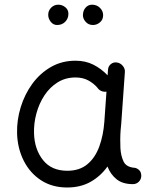

<svg xmlns="http://www.w3.org/2000/svg" viewBox="-20 -791 679 840"><path d="M561.5 14.6Q516.6 14.6 490 -6.8Q463.4 -28.3 450.2 -62.5Q420.4 -20.5 376.5 4.4Q332.5 29.3 273.9 29.3Q208 29.3 159.4 -2.4Q110.8 -34.2 83.7 -88.1Q56.6 -142.1 54.7 -207.5Q53.2 -265.6 70.6 -322Q87.9 -378.4 121.3 -424.3Q154.8 -470.2 202.6 -497.8Q250.5 -525.4 310.5 -525.4Q354 -525.4 388.4 -508.1Q422.9 -490.7 450.7 -461.4L452.6 -486.3Q453.6 -501.5 465.1 -510.7Q476.6 -520 491.7 -517.6Q506.3 -515.6 516.8 -503.4Q527.3 -491.2 526.4 -476.6L510.3 -248.5Q509.3 -235.4 507.8 -222.2Q506.3 -202.6 506.1 -181.4Q505.9 -160.2 506.8 -143.1Q508.8 -108.9 520.8 -84Q532.7 -59.1 571.3 -56.6Q581.1 -54.2 589.4 -46.1Q597.7 -38.1 598.1 -22Q598.1 -6.8 587.4 3.9Q576.7 14.6 561.5 14.6ZM274.4 -43.9Q328.1 -43.9 362.3 -72.5Q396.5 -101.1 414.3 -149.7Q432.1 -198.2 436.5 -258.3L445.8 -390.1Q435.1 -388.2 424.1 -392.6Q413.1 -397 406.7 -406.7Q390.1 -426.3 366.2 -439.2Q342.3 -452.1 310.5 -452.1Q266.6 -452.1 232.2 -430.7Q197.8 -409.2 174.3 -373.5Q150.9 -337.9 139.2 -294.4Q127.4 -251 128.9 -206.5Q131.3 -136.7 168.5 -90.3Q205.6 -43.9 274.4 -43.9ZM431.2 -724.6Q431.2 -705.1 417.5 -693.4Q403.8 -681.6 386.7 -681.6Q367.2 -681.6 355 -695.3Q342.8 -709 342.8 -724.1Q342.8 -744.1 354.2 -757.3Q365.7 -770.5 382.8 -770.5Q403.3 -770.5 417.2 -756.8Q431.2 -743.2 431.2 -724.6ZM279.3 -731Q279.3 -710 265.4 -695.8Q251.5 -681.6 230 -681.6Q212.9 -681.6 201.9 -695.8Q190.9 -710 190.9 -726.1Q190.9 -744.6 203.9 -757.6Q216.8 -770.5 234.9 -770.5Q252 -770.5 265.6 -759.5Q279.3 -748.5 279.3 -731Z"/></svg>

Font: Mikhak-DS1-FD Regular
Style: Regular
Weight: 400
Designer: Amin Abedi
Version: Version 3.2